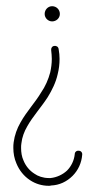

<svg xmlns="http://www.w3.org/2000/svg" viewBox="-20 -571 336 619"><path d="M172 -381C172 -391 171 -402 169 -413C168 -420 162 -424 155 -423C148 -422 144 -416 145 -409C146 -400 147 -390 147 -381C147 -366 145 -352 142 -338C136 -315 126 -292 112 -272C93 -240 66 -212 46 -176C35 -157 27 -135 24 -112C23 -106 23 -100 23 -94C23 -77 26 -60 33 -44C42 -22 57 -3 77 10C95 22 116 28 137 28C140 28 142 28 145 27C171 26 195 15 214 -4C232 -22 243 -46 245 -72C246 -79 241 -85 234 -85C227 -86 221 -81 221 -74C219 -54 210 -35 196 -21C182 -8 163 1 143 3C141 3 139 3 137 3C119 3 102 -3 91 -11C75 -21 63 -36 56 -53C50 -66 48 -80 48 -94C48 -99 48 -104 49 -109C51 -128 58 -147 68 -164C86 -196 112 -224 134 -258C148 -281 160 -305 166 -332C170 -348 172 -364 172 -381ZM148 -502C162 -502 173 -513 173 -526C173 -540 162 -551 148 -551C135 -551 124 -540 124 -526C124 -513 135 -502 148 -502Z"/></svg>

Font: LS
Style: LightAlt
Weight: 250
Designer: BSozoo
Foundry: BSozoo
Version: Version 001.000